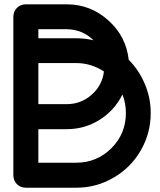

<svg xmlns="http://www.w3.org/2000/svg" viewBox="-20 -814 743 892"><path d="M42 0C42 33.2 66.9 58.1 100.1 58.1H334C397 58.1 454.6 42.5 507.8 11.2C561 -19.5 603 -61.5 633.8 -114.7C664.6 -168 680.2 -226.1 680.2 -289.1C680.2 -336.4 670.9 -381.3 652.8 -423.8C634.8 -466.8 609.9 -504.4 578.1 -536.1C569.8 -608.9 538.6 -669.9 483.4 -719.2C428.2 -769 363.8 -793.9 290 -793.9H100.1C66.9 -793.9 42 -769 42 -735.8ZM158.2 -213.9H290C346.2 -213.9 397 -228.5 443.4 -257.8C489.7 -287.1 524.9 -326.2 548.8 -375C559.6 -347.7 564.9 -318.8 564.9 -289.1C564.9 -225.1 542.5 -170.4 497.6 -125.5C452.6 -80.6 397.9 -58.1 334 -58.1H158.2ZM158.2 -521H334C380.4 -521 423.3 -507.8 462.9 -481.9C457.5 -438.5 438.5 -402.3 405.3 -373.5C372.6 -344.7 334 -330.1 290 -330.1H158.2ZM158.2 -678.2H290C338.9 -677.7 380.4 -660.6 414.1 -627C387.2 -633.3 360.8 -636.2 334 -636.2H158.2Z"/></svg>

Font: Nemoy
Style: Bold
Weight: 700
Designer: BSozoo
Foundry: BSozoo
Version: Version 001.000